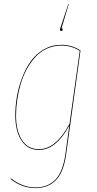

<svg xmlns="http://www.w3.org/2000/svg" viewBox="-20 -752 489 963"><path d="M287.1 -596.7Q280.8 -596.7 280.8 -603.5Q280.8 -607.4 283.7 -614.3L322.8 -731.9H325.2L288.6 -610.4Q294.4 -609.4 294.4 -604Q294.4 -596.7 287.1 -596.7ZM287.6 -527.3Q341.3 -527.3 383.8 -498.5L312 20Q299.3 113.3 259.8 152.3Q220.2 191.4 159.2 191.4Q88.4 191.4 32.7 145.5L34.7 142.1Q91.8 188 159.2 188Q218.8 188 257.1 149.7Q295.4 111.3 308.1 20L327.6 -122.1Q261.2 0 175.3 0Q118.2 0 87.4 -47.4Q56.6 -94.7 56.6 -173.3Q56.6 -219.7 64.7 -267.3Q72.8 -314.9 90.8 -362.1Q108.9 -409.2 135 -445.6Q161.1 -481.9 200.7 -504.6Q240.2 -527.3 287.6 -527.3ZM287.6 -523.4Q248.5 -523.4 214.8 -507.8Q181.2 -492.2 156.7 -465.1Q132.3 -438 113.5 -403.3Q94.7 -368.7 83.3 -329.1Q71.8 -289.6 66.2 -250.2Q60.5 -210.9 60.5 -173.3Q60.5 -96.2 90.1 -50Q119.6 -3.9 175.3 -3.9Q260.7 -3.9 328.6 -130.9L379.9 -496.6Q339.4 -523.4 287.6 -523.4Z"/></svg>

Font: Fira Sans Compressed Four
Style: Italic
Weight: 100
Width: 3
Italic angle: -8°
Designer: Carrois Corporate & Edenspiekermann AG
Foundry: Carrois Corporate GbR & Edenspiekermann AG
Version: Version 4.203;PS 004.203;hotconv 1.0.88;makeotf.lib2.5.64775